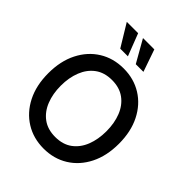

<svg xmlns="http://www.w3.org/2000/svg" viewBox="-262 -1080 1233 1233"><g transform="rotate(45 355.0 -463.0)"><path d="M355 14Q262 14 189.5 -31Q117 -76 75.5 -157.8Q34 -239.5 34 -350Q34 -460.5 75.5 -542.2Q117 -624 189.5 -669Q262 -714 355 -714Q448 -714 520.5 -669Q593 -624 634.2 -542.2Q675.5 -460.5 675.5 -350Q675.5 -239.5 634.2 -157.8Q593 -76 520.5 -31Q448 14 355 14ZM355 -91.5Q424 -91.5 470 -125.5Q516 -159.5 539 -218Q562 -276.5 562 -350Q562 -423.5 539 -482Q516 -540.5 469.8 -574.5Q423.5 -608.5 355 -608.5Q286 -608.5 240 -574.5Q194 -540.5 170.8 -482Q147.5 -423.5 147.5 -350Q147.5 -276.5 170.8 -218Q194 -159.5 240 -125.5Q286 -91.5 355 -91.5ZM460 -788H390.5L304.5 -939.5H407.5ZM319 -788H249.5L157.5 -939.5H260.5Z"/></g></svg>

Font: Cabin SemiCondensedMedium
Style: Regular
Weight: 500
Width: 4
Designer: Pablo Impallari
Foundry: Pablo Impallari. http://www.impallari.com Igino Marini. http://www.ikern.com
Version: Version 3.001